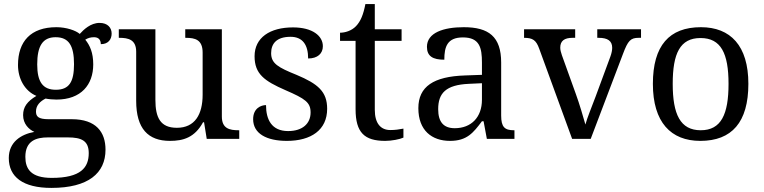

<svg xmlns="http://www.w3.org/2000/svg" viewBox="-20 -679 3735 939"><path d="M231 240C412 240 496 168 496 53C496 -33 450 -96 331 -96H218C166 -96 156 -110 156 -134C156 -164 177 -184 203 -197C216 -194 240 -192 256 -192C377 -192 436 -265 436 -364C436 -421 420 -457 397 -485C410 -493 423 -497 440 -497C467 -497 473 -478 473 -463C510 -463 526 -487 526 -515C526 -543 507 -567 467 -567C423 -567 389 -534 370 -513C351 -530 304 -546 256 -546C130 -546 68 -476 68 -361C68 -294 101 -234 158 -210C113 -183 93 -156 93 -116C93 -73 121 -46 148 -34C82 -22 23 16 23 94C23 186 92 240 231 240ZM253 -240C189 -240 162 -279 162 -364C162 -453 188 -497 252 -497C317 -497 342 -455 342 -365C342 -278 318 -240 253 -240ZM233 191C131 191 104 147 104 88C104 9 158 -7 214 -7H312C378 -7 414 9 414 70C414 140 376 191 233 191Z M811 10C876 10 932 -6 973 -81H978L991 0H1150V-42H1147C1103 -42 1065 -50 1065 -109V-536H886V-494H889C934 -494 971 -485 971 -422V-216C971 -119 933 -54 845 -54C764 -54 740 -104 740 -191V-536H561V-494H564C608 -494 646 -485 646 -426V-186C646 -49 705 10 811 10Z M1383 10C1501 10 1580 -43 1580 -147C1580 -231 1535 -269 1430 -313C1341 -349 1306 -368 1306 -419C1306 -466 1333 -499 1401 -499C1460 -499 1487 -460 1487 -393C1533 -393 1559 -417 1559 -453C1559 -503 1509 -545 1413 -545C1300 -545 1225 -495 1225 -404C1225 -317 1273 -283 1376 -238C1473 -196 1499 -178 1499 -129C1499 -75 1460 -38 1389 -38C1308 -38 1281 -95 1281 -165C1257 -165 1218 -150 1218 -96C1218 -26 1283 10 1383 10Z M1864 10C1896 10 1936 2 1953 -6V-50C1932 -46 1913 -43 1889 -43C1843 -43 1813 -74 1813 -142V-479H1944V-536H1813V-659H1767C1757 -608 1744 -575 1721 -551C1699 -528 1667 -519 1643 -519V-479H1719V-145C1719 -30 1763 10 1864 10Z M2181 10C2264 10 2295 -30 2337 -86H2345L2361 0H2496V-42H2493C2448 -42 2431 -58 2431 -114V-373C2431 -500 2370 -546 2248 -546C2149 -546 2068 -519 2068 -450C2068 -404 2097 -387 2153 -387C2153 -450 2167 -496 2244 -496C2326 -496 2337 -445 2337 -373V-313L2254 -310C2101 -305 2026 -256 2026 -150C2026 -41 2092 10 2181 10ZM2204 -52C2149 -52 2123 -83 2123 -145C2123 -223 2160 -264 2273 -269L2337 -272V-191C2337 -106 2285 -52 2204 -52Z M2617 -441 2778 0H2869L3027 -416C3051 -480 3064 -494 3103 -494H3115V-536H2901V-494H2908C2952 -494 2974 -479 2974 -445C2974 -434 2971 -418 2965 -402L2893 -207C2875 -159 2850 -98 2843 -70C2833 -105 2814 -171 2796 -220L2728 -409C2723 -424 2720 -435 2720 -446C2720 -479 2740 -494 2780 -494H2793V-536H2543V-494C2585 -494 2602 -483 2617 -441Z M3405 10C3559 10 3640 -81 3640 -269C3640 -456 3552 -546 3408 -546C3253 -546 3173 -456 3173 -269C3173 -81 3261 10 3405 10ZM3407 -42C3307 -42 3270 -120 3270 -269C3270 -418 3306 -493 3406 -493C3506 -493 3543 -418 3543 -269C3543 -120 3507 -42 3407 -42Z"/></svg>

Font: Noto Serif Devanagari
Style: Regular
Weight: 400
Designer: Universal Thirst, Indian Type Foundry and the Monotype Design Team
Foundry: Monotype Imaging Inc.
Version: Version 2.004